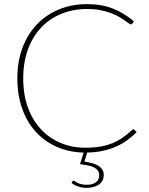

<svg xmlns="http://www.w3.org/2000/svg" viewBox="-20 -731 720 930"><path d="M389 51.5Q410.5 55 428 60Q445.5 65 457.5 72.5Q469.5 80 476 91Q482.5 102 482.5 117Q482.5 146.5 459 162.8Q435.5 179 399 179Q378.5 179 358.5 172.2Q338.5 165.5 326.5 155L330 148Q333 144 336 144Q338.5 144 342.8 147.2Q347 150.5 354.5 154.2Q362 158 373.2 161Q384.5 164 400.5 164Q429 164 444.8 151.8Q460.5 139.5 460.5 118Q460.5 103.5 453.2 94.2Q446 85 433.5 79Q421 73 404 69.8Q387 66.5 367.5 64L385 8Q315 6.5 256 -19.2Q197 -45 154.2 -91.5Q111.5 -138 87.8 -204Q64 -270 64 -351.5Q64 -432 88.5 -498.2Q113 -564.5 157.8 -611.8Q202.5 -659 264.8 -685Q327 -711 402 -711Q472.5 -711 527 -689.5Q581.5 -668 628.5 -627.5L621 -616.5Q619 -613 613 -613Q610 -613 602.8 -618.5Q595.5 -624 583.8 -632.2Q572 -640.5 555.2 -650.2Q538.5 -660 516 -668.2Q493.5 -676.5 465 -682Q436.5 -687.5 402 -687.5Q334 -687.5 277 -664Q220 -640.5 179 -597Q138 -553.5 115.2 -491.2Q92.5 -429 92.5 -351.5Q92.5 -272.5 115.2 -210.2Q138 -148 178.5 -104.8Q219 -61.5 274 -38.5Q329 -15.5 393.5 -15.5Q434 -15.5 466 -21Q498 -26.5 524.8 -37.5Q551.5 -48.5 574.2 -64.5Q597 -80.5 619.5 -101Q623 -104.5 626 -104.5Q628 -104.5 631.5 -102L642 -91Q620.5 -69.5 596 -51.8Q571.5 -34 542.2 -21Q513 -8 478.5 -0.5Q444 7 402.5 8Z"/></svg>

Font: Lato 2
Style: Regular
Weight: 200
Designer: Lukasz Dziedzic with Adam Twardoch and Botio Nikoltchev
Foundry: tyPoland Lukasz Dziedzic
Version: Version 2.015; 2015-08-06; http://www.latofonts.com/